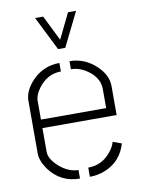

<svg xmlns="http://www.w3.org/2000/svg" viewBox="-82 -768 604 824"><g transform="rotate(-10 220.5 -356.0)"><path d="M128.9 -711.9H164.1L218.8 -601.6L272.5 -711.9H307.6L234.4 -563.5H203.1ZM39.1 -137.7V-368.2Q40 -412.1 80.1 -454.1Q128.9 -503.9 198.2 -503.9V-466.8Q138.7 -466.8 99.6 -414.1Q78.1 -384.8 78.1 -360.4V-278.3H362.3V-360.4Q362.3 -411.1 312.5 -445.3Q278.3 -468.8 242.2 -468.8V-503.9Q307.6 -503.9 358.4 -456.1Q400.4 -416 401.4 -369.1V-241.2H78.1V-137.7Q78.1 -106.4 116.2 -72.3Q155.3 -38.1 199.2 -37.1V0Q114.3 0 64.5 -69.3Q39.1 -106.4 39.1 -137.7ZM242.2 0V-40Q307.6 -40 347.7 -96.7Q360.4 -114.3 364.3 -130.9L402.3 -117.2Q380.9 -43.9 313.5 -14.6Q280.3 0 242.2 0Z"/></g></svg>

Font: Post No Bills Jaffna Light
Style: Regular
Weight: 300
Designer: Kosala Senevirathne, Siva Puranthara, Lasantha Premarathna, Tharique Azeez
Foundry: Mooniak
Version: Version 1.220 ; ttfautohint (v1.6)